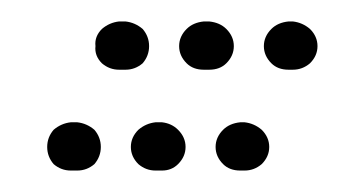

<svg xmlns="http://www.w3.org/2000/svg" viewBox="-20 -214 316 179"><path d="M30 -61Q24 -68 24 -77Q24 -86 30 -93Q37 -99 46 -100H52Q61 -99 68 -93Q74 -86 74 -77Q74 -68 68 -61Q61 -55 52 -55H46Q37 -55 30 -61ZM146 -61Q153 -68 153 -77Q153 -86 146 -93Q140 -99 131 -100H125Q116 -99 109 -93Q102 -86 102 -77Q102 -68 109 -61Q116 -55 125 -55H131Q140 -55 146 -61ZM224 -61Q231 -68 231 -77Q231 -86 224 -93Q217 -99 208 -100H204Q194 -99 188 -93Q181 -86 181 -77Q181 -68 188 -61Q194 -55 204 -55H208Q217 -55 224 -61ZM113 -155Q119 -162 119 -171Q119 -180 113 -187Q106 -193 97 -194H91Q82 -193 75 -187Q68 -180 69 -171Q68 -162 75 -155Q82 -149 91 -149H97Q106 -149 113 -155ZM191 -155Q198 -162 198 -171Q198 -180 191 -187Q185 -193 175 -194H170Q160 -193 154 -187Q147 -180 147 -171Q147 -162 154 -155Q160 -149 170 -149H175Q185 -149 191 -155ZM269 -155Q276 -162 276 -171Q276 -180 269 -187Q262 -193 253 -194H249Q239 -193 233 -187Q226 -180 226 -171Q226 -162 233 -155Q239 -149 249 -149H253Q262 -149 269 -155Z"/></svg>

Font: FRB American Cursive Guidelines Dotted Extrabold
Style: Bold Italic
Weight: 800
Italic angle: -25°
Version: Version 2.0;Modular Font Editor K font №1